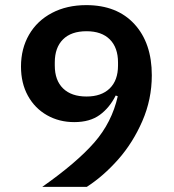

<svg xmlns="http://www.w3.org/2000/svg" viewBox="-20 -730 680 750"><path d="M319 0H145Q280 -95 348.5 -173.5Q417 -252 440 -354L432 -357Q408 -309 369.5 -281Q331 -253 270 -253Q211 -253 163.5 -280Q116 -307 89 -356Q62 -405 62 -470Q62 -540 93.5 -594.5Q125 -649 183 -679.5Q241 -710 317 -710Q437 -710 505 -636Q573 -562 573 -436Q573 -342 536 -257Q499 -172 441.5 -107Q384 -42 319 0ZM318 -353Q376 -353 408.5 -384.5Q441 -416 441 -474V-486Q441 -544 409 -576Q377 -608 318 -608Q258 -608 226 -576Q194 -544 194 -486V-474Q194 -416 226.5 -384.5Q259 -353 318 -353Z"/></svg>

Font: Writer SemiBold
Style: Regular
Weight: 600
Monospace: yes
Designer: Mike Abbink, Paul van der Laan, Pieter van Rosmalen
Foundry: Bold Monday
Version: Version 2.001 2020